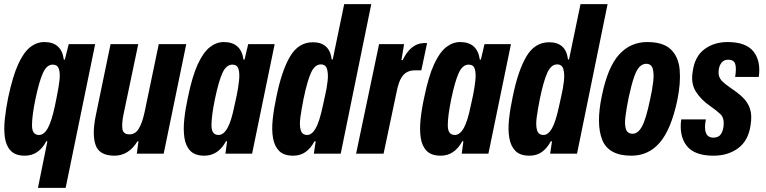

<svg xmlns="http://www.w3.org/2000/svg" viewBox="-20 -749 3734 936"><path d="M165 167 211 -60 206 -61Q169 10 101 10Q56 10 33 -13.5Q10 -37 4 -77.5Q-2 -118 3.5 -169Q9 -220 20 -274Q42 -377 68.5 -435.5Q95 -494 127 -519Q159 -544 196 -544Q280 -544 291 -459L296 -458L315 -534H444L300 167ZM170 -91Q195 -91 213.5 -125Q232 -159 248 -234L258 -284Q266 -324 270 -358Q274 -392 267 -413Q260 -434 237 -434Q208 -434 189.5 -393.5Q171 -353 153 -267Q136 -185 136 -138Q136 -91 170 -91Z M539 10Q464 10 446 -42Q428 -94 447 -186L519 -534H654L581 -186Q573 -144 577 -119Q581 -94 612 -94Q640 -94 657 -122.5Q674 -151 685 -203L754 -534H888L778 0H647L655 -60H650Q628 -24 599.5 -7Q571 10 539 10Z M976 10Q931 10 908 -13.5Q885 -37 879 -77.5Q873 -118 878.5 -169Q884 -220 896 -274Q917 -377 944 -435.5Q971 -494 1003 -519Q1035 -544 1071 -544Q1155 -544 1167 -459L1172 -458L1190 -534H1319L1209 0H1079L1087 -60L1082 -61Q1044 10 976 10ZM1045 -91Q1070 -91 1089 -125Q1108 -159 1123 -234L1134 -284Q1142 -324 1145.5 -358Q1149 -392 1142.5 -413Q1136 -434 1113 -434Q1083 -434 1064.5 -393.5Q1046 -353 1028 -267Q1011 -185 1011 -138Q1011 -91 1045 -91Z M1409 10Q1364 10 1341 -13Q1318 -36 1311 -76Q1304 -116 1309.5 -167.5Q1315 -219 1327 -275Q1353 -404 1394 -473.5Q1435 -543 1505 -543Q1587 -543 1597 -459H1602L1658 -729H1790L1641 0H1510L1519 -60H1513Q1495 -26 1469.5 -8Q1444 10 1409 10ZM1478 -91Q1500 -91 1518.5 -122.5Q1537 -154 1554 -234L1565 -284Q1573 -318 1577 -353Q1581 -388 1574.5 -411.5Q1568 -435 1544 -435Q1515 -435 1496.5 -395Q1478 -355 1460 -268Q1450 -218 1444.5 -178Q1439 -138 1446 -114.5Q1453 -91 1478 -91Z M1716 0 1828 -534H1950L1937 -456H1943Q1981 -536 2045 -539Q2048 -539 2051.5 -539Q2055 -539 2062 -539L2034 -406Q2026 -406 2018.5 -406Q2011 -406 2002 -406Q1965 -406 1944 -380.5Q1923 -355 1912 -294L1850 0Z M2128 10Q2083 10 2060 -13.5Q2037 -37 2031 -77.5Q2025 -118 2030.5 -169Q2036 -220 2048 -274Q2069 -377 2096 -435.5Q2123 -494 2155 -519Q2187 -544 2223 -544Q2307 -544 2319 -459L2324 -458L2342 -534H2471L2361 0H2231L2239 -60L2234 -61Q2196 10 2128 10ZM2197 -91Q2222 -91 2241 -125Q2260 -159 2275 -234L2286 -284Q2294 -324 2297.5 -358Q2301 -392 2294.5 -413Q2288 -434 2265 -434Q2235 -434 2216.5 -393.5Q2198 -353 2180 -267Q2163 -185 2163 -138Q2163 -91 2197 -91Z M2561 10Q2516 10 2493 -13Q2470 -36 2463 -76Q2456 -116 2461.5 -167.5Q2467 -219 2479 -275Q2505 -404 2546 -473.5Q2587 -543 2657 -543Q2739 -543 2749 -459H2754L2810 -729H2942L2793 0H2662L2671 -60H2665Q2647 -26 2621.5 -8Q2596 10 2561 10ZM2630 -91Q2652 -91 2670.5 -122.5Q2689 -154 2706 -234L2717 -284Q2725 -318 2729 -353Q2733 -388 2726.5 -411.5Q2720 -435 2696 -435Q2667 -435 2648.5 -395Q2630 -355 2612 -268Q2602 -218 2596.5 -178Q2591 -138 2598 -114.5Q2605 -91 2630 -91Z M3058 10Q2947 10 2916 -67Q2885 -144 2914 -282Q2943 -423 2998.5 -483.5Q3054 -544 3135 -544Q3213 -544 3250.5 -508Q3288 -472 3293.5 -408Q3299 -344 3282 -261Q3252 -119 3197 -54.5Q3142 10 3058 10ZM3065 -97Q3090 -97 3109.5 -132Q3129 -167 3149 -263Q3160 -312 3164.5 -351.5Q3169 -391 3162 -414.5Q3155 -438 3130 -438Q3113 -438 3098.5 -424Q3084 -410 3071.5 -374.5Q3059 -339 3045 -275Q3034 -221 3029 -181Q3024 -141 3031.5 -119Q3039 -97 3065 -97Z M3458 10Q3365 10 3327.5 -38.5Q3290 -87 3301 -167H3421Q3404 -78 3458 -78Q3483 -78 3494.5 -95Q3506 -112 3508 -141Q3510 -175 3492.5 -192Q3475 -209 3442 -232Q3397 -263 3372 -303Q3347 -343 3357 -401Q3367 -474 3414 -509Q3461 -544 3527 -544Q3617 -544 3653.5 -497.5Q3690 -451 3679 -374H3564Q3571 -420 3563.5 -439Q3556 -458 3530 -458Q3508 -458 3496 -441.5Q3484 -425 3483 -399Q3482 -373 3498 -356Q3514 -339 3545 -318Q3577 -297 3601 -274Q3625 -251 3636 -219.5Q3647 -188 3639 -138Q3628 -63 3578.5 -26.5Q3529 10 3458 10Z"/></svg>

Font: Mona Sans Condensed
Style: Bold Italic
Weight: 700
Width: 3
Italic angle: -11.7°
Designer: Deni Anggara
Foundry: GitHub
Version: Version 1.001; ttfautohint (v1.8.4.7-5d5b);gftools[0.9.31]